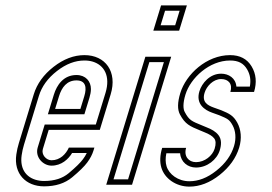

<svg xmlns="http://www.w3.org/2000/svg" viewBox="-20 -687 1010 714"><path d="M171.6 -91C152 -91 132.9 -111.7 139.4 -133L161.1 -204H351.1L391.5 -336C417.4 -420.6 371.7 -482 294.1 -482C254.8 -482 216.5 -467.5 179.3 -438.5C142.1 -409.5 117.5 -375.3 105.5 -336L50.2 -155C45.9 -141 42.7 -126.8 40.7 -112.5C30.4 -41 76.3 6 143.9 6C186.6 6 221.3 -5.2 248.2 -27.5C275 -49.8 293.8 -68.3 304.6 -83C315.5 -97.7 323.1 -112.3 327.6 -127L331 -138H236C225.3 -114.3 203.5 -91 171.6 -91ZM264.4 -388C298.4 -388 303.7 -362.8 293.4 -329L279 -282H185L199.4 -329C209.5 -362.2 228.7 -388 264.4 -388ZM171.6 -71C208.7 -71 234.4 -95.1 248.1 -118H302.6C298.3 -109.1 294.5 -102.9 288.5 -94.9C279.5 -82.6 261.6 -64.7 235.4 -42.9C212.7 -24 183.1 -14 143.9 -14C138.3 -14 132.9 -14.4 127.8 -15.1C81.2 -21.6 52.7 -55.2 60.5 -109.7C62.4 -123 65.3 -136.1 69.3 -149.2L124.6 -330.2C135.3 -365.2 157.1 -395.8 191.6 -422.7C226.1 -449.6 259.9 -462 294.1 -462C305.5 -462 315.7 -460.5 324.8 -457.8C367.3 -445 391.4 -404.2 372.4 -341.8L336.3 -224H146.3L120.3 -138.8C109.3 -102.8 140 -71 171.6 -71ZM264.4 -408C216.4 -408 191.4 -371.2 180.2 -334.8L158 -262H293.8L312.5 -323.2C315.9 -334.3 318 -345.1 318.1 -355.8C318.2 -384.3 298.8 -408 264.4 -408Z M375 0H471L616.6 -476H520.6ZM550.2 -573H646.2L675 -667H579ZM402.1 -20 535.4 -456H589.5L456.2 -20ZM577.3 -593 593.8 -647H647.9L631.4 -593Z M708.9 -84C681 -84 662.8 -106.5 672.1 -137H583.1C574.7 -109.7 573.7 -85.2 580.1 -63.5C591.9 -23.5 634.2 7 684.1 7C722.7 7 760.3 -7.5 796.9 -36.5C833.4 -65.5 857.6 -99.3 869.4 -138C879.8 -172.1 876.4 -205.7 862.3 -231C847.7 -257.3 833.3 -264.3 802.9 -277L774.9 -287C750.5 -295.8 730.4 -308 740.8 -342C748.1 -366.1 772.6 -393 802.4 -393C829.8 -393 845.8 -374.7 836.7 -345H924.7C935.5 -380.3 932.5 -412 915.7 -440C898.9 -468 872.2 -482 835.6 -482C748.1 -482 671.8 -410.8 650.5 -341C639.9 -306.3 639.4 -279.8 649.1 -261.5C668.4 -225.1 685.8 -217.7 724 -202L740.8 -195C758.1 -188.3 770 -180.8 776.4 -172.5C782.9 -164.2 783.5 -151.3 778.2 -134C770.2 -108 741.3 -84 708.9 -84ZM708.9 -64C750.7 -64 786.7 -93.5 797.3 -128.2C803.3 -147.7 804.9 -168.4 792.3 -184.7C782.2 -197.7 766.7 -206.5 748.2 -213.6L731.6 -220.5C693 -236.4 683.6 -239.1 666.8 -270.9C661 -281.8 659.6 -302.5 669.6 -335.2C688.6 -397.4 758.8 -462 835.6 -462C866.8 -462 885.6 -451.4 898.6 -429.7C910.2 -410.2 913.6 -389.7 909.1 -365H859.1C856.5 -396.7 830.3 -413 802.4 -413C760.3 -413 730.8 -377.8 721.6 -347.8C706.9 -299.7 742.1 -277.5 768.2 -268.2L795.7 -258.3C826.5 -245.4 833 -242.6 844.8 -221.3C855.9 -201.4 859.3 -173.3 850.3 -143.8C839.8 -109.5 818.4 -79.1 784.4 -52.2C750.6 -25.3 717.5 -13 684.1 -13C642 -13 608.2 -39 599.3 -69.1C595.2 -82.9 594.9 -98.6 598.6 -117H649.8C652.4 -84.4 678.2 -64 708.9 -64Z"/></svg>

Font: Din Kursivschrift
Style: EngGhost
Weight: 400
Version: Version 1.089